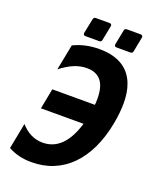

<svg xmlns="http://www.w3.org/2000/svg" viewBox="-165 -1006 931 1121"><g transform="rotate(20 301.0 -445.5)"><path d="M211.9 -785.2Q204.1 -785.2 200.9 -789.6Q197.8 -793.9 199.2 -801.3L217.8 -892.1Q220.7 -905.3 233.4 -905.3H318.8Q326.7 -905.3 329.8 -900.9Q333 -896.5 331.5 -889.2L313.5 -798.3Q311 -785.2 297.9 -785.2ZM405.3 -785.2Q397.5 -785.2 394.3 -789.6Q391.1 -793.9 392.6 -801.3L410.6 -892.1Q412.6 -905.3 426.3 -905.3H511.7Q519 -905.3 522.7 -900.9Q526.4 -896.5 524.9 -889.2L507.3 -798.3Q504.9 -785.2 491.7 -785.2ZM167.5 14.2Q124.5 14.2 88.9 5.4Q53.2 -3.4 22 -21L53.2 -181.2Q111.8 -115.2 189 -115.2Q321.3 -115.2 377 -300.3H112.3L136.7 -427.2H401.4Q402.3 -437.5 402.8 -447Q403.3 -456.5 403.3 -464.8Q403.3 -540 373.5 -576.4Q343.8 -612.8 285.2 -612.8Q245.6 -612.8 206.3 -596.4Q167 -580.1 124.5 -546.9L155.8 -707Q228 -742.2 315.4 -742.2Q364.3 -742.2 400.9 -732.2Q437.5 -722.2 464.4 -704.3Q491.2 -686.5 508.8 -662.8Q526.4 -639.2 536.9 -611.6Q547.4 -584 551.8 -554Q556.2 -523.9 556.2 -494.1Q556.2 -466.3 553 -432.9Q549.8 -399.4 543 -364.3Q525.9 -273.9 492.4 -203.6Q459 -133.3 411.1 -85Q363.3 -36.6 301.8 -11.2Q240.2 14.2 167.5 14.2Z"/></g></svg>

Font: Hack
Style: Bold Italic
Weight: 700
Italic angle: -11°
Monospace: yes
Designer: Christopher Simpkins
Foundry: Christopher Simpkins
Version: Version 2.017; ttfautohint (v1.4.1) -l 4 -r 80 -G 350 -x 0 -